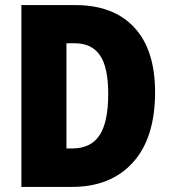

<svg xmlns="http://www.w3.org/2000/svg" viewBox="-20 -734 671 754"><path d="M589 -372Q589 -192 502 -96Q415 0 263 0H64V-714H276Q426 -714 507.5 -626Q589 -538 589 -372ZM405 -365Q405 -470 372.5 -517Q340 -564 274 -564H241V-151H263Q337 -151 371 -203Q405 -255 405 -365Z"/></svg>

Font: Noto Sans Lao Looped Condensed Black
Style: Regular
Weight: 900
Width: 3
Designer: Mark Frömberg, Ben Mitchell
Foundry: The Fontpad Ltd
Version: Version 1.002; ttfautohint (v1.8.4.7-5d5b)